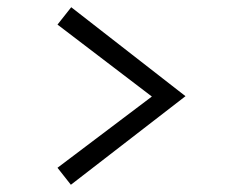

<svg xmlns="http://www.w3.org/2000/svg" viewBox="-20 -614 640 531"><path d="M177 -594 493 -348 176 -103 139 -150 400 -347 139 -546Z"/></svg>

Font: Red Hat Mono
Style: Regular
Weight: 300
Monospace: yes
Designer: Pentagram, MCKL
Foundry: Pentagram, MCKL
Version: Version 1.023